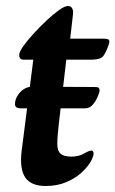

<svg xmlns="http://www.w3.org/2000/svg" viewBox="-20 -604 384 640"><path d="M48 -243Q30 -243 30 -257Q30 -271 38 -284.5Q46 -298 59 -306.5Q72 -315 87 -315L294 -314Q306 -314 309 -311.5Q312 -309 312 -301Q312 -297 306 -282.5Q300 -268 289.5 -255.5Q279 -243 265 -243ZM132 16Q84 16 64.5 -12Q45 -40 52 -100L91 -405H59Q44 -405 44 -421Q44 -431 57.5 -450Q71 -469 92 -492Q113 -515 135.5 -536Q158 -557 177 -570.5Q196 -584 206 -584Q217 -584 221 -575.5Q225 -567 223 -554L214 -475H326Q341 -475 343.5 -470Q346 -465 342 -454Q330 -420 319.5 -412.5Q309 -405 281 -405H201L176 -191Q174 -172 172.5 -155Q171 -138 171 -124Q171 -101 182 -91.5Q193 -82 218 -82Q242 -82 259.5 -92Q277 -102 284 -102Q292 -102 292 -92Q292 -82 281.5 -64Q271 -46 250.5 -27.5Q230 -9 200 3.5Q170 16 132 16Z"/></svg>

Font: Alkatra
Style: Regular
Weight: 400
Designer: Suman Bhandary
Version: Version 1.100;gftools[0.9.22]